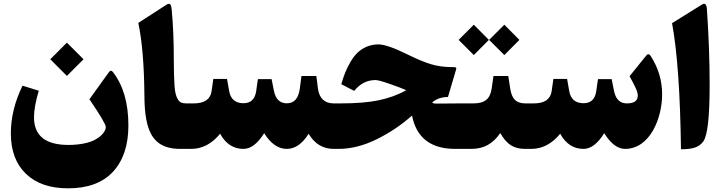

<svg xmlns="http://www.w3.org/2000/svg" viewBox="-20 -791 3835 1020"><path d="M247.1 -476.1 335.4 -387.7 423.8 -476.1 335.4 -564.5ZM341.3 209.5C446.3 209.5 525.9 180.2 580.6 121.1C634.8 62 662.1 -19.5 662.1 -124.5C662.1 -243.2 634.8 -337.9 579.6 -408.7C576.2 -413.1 572.8 -415 569.3 -415C565.4 -415 562 -412.6 558.6 -407.7L455.1 -263.7C513.2 -178.2 542 -129.4 542 -116.2C542 -104.5 536.1 -89.4 517.1 -71.3C507.3 -62 495.6 -54.2 481.4 -46.9C453.1 -32.2 402.8 -21 344.2 -21C221.7 -21 160.6 -69.8 160.6 -168C160.6 -204.6 168.9 -252 186 -309.1L99.6 -335.9C58.1 -250.5 37.6 -166 37.6 -82.5C37.6 9.8 64.5 81.5 118.2 132.8C171.9 184.1 246.1 209.5 341.3 209.5Z M903.3 -479.5C903.3 -575.7 899.4 -662.6 892.1 -740.2C889.6 -768.1 883.3 -776.4 866.2 -767.1L714.8 -669.4C734.9 -574.2 745.6 -446.8 747.1 -288.1C747.1 -261.7 748 -238.3 749.5 -217.3C752.4 -175.8 759.8 -132.3 772 -102.1C797.4 -37.6 845.2 0 937.5 0H973.6C981.9 0 985.8 -27.8 985.8 -83.5V-147.9C985.8 -210.4 981.9 -241.7 973.6 -241.7H969.7C959.5 -241.7 950.7 -243.2 943.8 -245.6C930.2 -251 919.4 -268.6 914.1 -289.1C911.1 -299.3 908.7 -314 907.2 -334C905.8 -353.5 904.8 -374 904.3 -395.5C903.8 -417 903.3 -444.8 903.3 -479.5Z M1503.9 0C1547.4 0 1585.9 -26.9 1619.6 -80.1C1651.4 -26.9 1695.8 0 1752.9 0H1767.6C1775.9 0 1779.8 -27.8 1779.8 -83.5V-147.9C1779.8 -210.4 1775.9 -241.7 1767.6 -241.7H1753.4C1704.1 -241.7 1675.8 -268.6 1668.9 -321.8L1660.6 -387.2H1581.5L1572.8 -320.8C1565.9 -268.6 1543 -242.2 1503.9 -242.2C1466.8 -242.2 1443.8 -264.6 1435.1 -309.1L1422.9 -370.6H1350.1L1340.8 -306.2C1334.5 -263.7 1312 -242.7 1273.4 -242.7C1230 -242.7 1204.6 -264.6 1197.3 -308.1L1186 -371.6H1113.3L1104 -306.6C1097.7 -263.2 1065.9 -241.7 1008.8 -241.7H968.8C950.7 -241.7 941.9 -210.4 941.9 -147.9V-83.5C941.9 -27.8 950.7 0 968.8 0H995.6C1054.2 0 1105.5 -26.9 1149.4 -80.6C1178.7 -26.9 1220.2 0 1273.4 0C1312 0 1348.6 -27.8 1383.3 -83.5C1418 -27.8 1458 0 1503.9 0Z M1861.8 -308.1C1892.6 -346.7 1930.2 -365.7 1975.1 -365.7C1986.8 -365.7 2013.2 -358.4 2053.7 -344.2C2088.4 -332 2116.7 -321.3 2138.2 -312C2094.2 -287.1 2045.4 -269.5 1992.2 -258.3C1939 -247.1 1870.6 -241.7 1787.6 -241.7H1762.7C1744.6 -241.7 1735.8 -210.4 1735.8 -147.9V-83.5C1735.8 -27.8 1744.6 0 1762.7 0H1777.8C1843.3 0 1910.6 -16.6 1979.5 -50.3C2048.3 -84 2111.3 -126 2168.9 -177.2C2191.9 -59.1 2268.6 0 2398.4 0H2424.8C2433.1 0 2437 -27.8 2437 -83.5V-147.9C2437 -210.4 2433.1 -241.7 2424.8 -241.7L2299.8 -240.7C2285.2 -240.7 2277.3 -242.7 2276.4 -247.1C2298.3 -266.1 2326.2 -275.4 2359.9 -275.9L2403.3 -422.9C2405.8 -433.1 2403.3 -434.6 2380.4 -434.6C2341.3 -434.6 2305.2 -439.5 2272 -449.2C2238.3 -459 2195.8 -476.6 2143.6 -502.4C2072.3 -537.6 2021 -555.2 1989.7 -555.2C1944.3 -555.2 1905.3 -536.1 1878.9 -510.7C1865.7 -497.6 1853 -481.4 1841.8 -461.9C1818.8 -422.4 1807.1 -390.6 1793 -343.8Z M2578.6 -579.1 2659.2 -498.5 2739.3 -579.1 2659.2 -659.7ZM2416.5 -579.1 2497.1 -498.5 2577.1 -579.1 2497.1 -659.7ZM2419.9 -241.7C2401.9 -241.7 2393.1 -210.4 2393.1 -147.9V-83.5C2393.1 -27.8 2401.9 0 2419.9 0H2483.4C2550.3 0 2598.1 -26.9 2637.7 -84C2671.4 -25.4 2707.5 0 2770 0H2780.3C2788.6 0 2792.5 -27.8 2792.5 -83.5V-147.9C2792.5 -210.4 2788.6 -241.7 2780.3 -241.7H2771.5C2721.2 -241.7 2698.7 -266.1 2690.4 -321.3L2680.2 -387.2H2601.6L2591.8 -319.8C2584 -266.6 2556.6 -241.7 2494.6 -241.7Z M3310.1 -241.7C3273.4 -241.7 3250.5 -264.2 3241.7 -309.1L3229.5 -370.6H3156.7L3147.5 -306.2C3141.1 -263.7 3118.7 -242.7 3080.1 -242.7C3036.6 -242.7 3011.2 -264.6 3003.9 -308.1L2992.7 -371.6H2919.9L2910.6 -306.6C2904.3 -263.2 2872.6 -241.7 2815.4 -241.7H2775.4C2757.3 -241.7 2748.5 -210.4 2748.5 -147.9V-83.5C2748.5 -27.8 2757.3 0 2775.4 0H2802.2C2860.8 0 2912.1 -26.9 2956.1 -80.6C2985.4 -26.9 3026.9 0 3080.1 0C3118.7 0 3155.3 -27.8 3189.9 -83.5C3224.6 -27.8 3261.2 0 3300.8 0C3432.1 0 3497.6 -161.6 3497.6 -290C3497.6 -363.3 3477.1 -431.2 3436.5 -494.1C3429.2 -505.4 3420.9 -505.9 3412.1 -494.6L3324.7 -386.2C3341.3 -356 3352.5 -333.5 3358.9 -319.3C3365.2 -304.7 3368.2 -292.5 3368.2 -283.2C3368.2 -255.4 3348.6 -241.7 3310.1 -241.7Z M3550.3 -668C3578.1 -517.6 3593.8 -294.4 3597.7 2C3658.7 2 3692.9 -7.8 3716.3 -39.6C3738.8 -70.8 3750 -170.9 3750 -339.4C3750 -467.3 3745.1 -602.1 3735.4 -743.7C3733.4 -769 3724.6 -776.9 3709 -766.6Z"/></svg>

Font: Sahel Black
Style: Bold
Weight: 900
Foundry: Saber Rastikerdar (saber.rastikerdar@gmail.com)
Version: Version 3.4.0